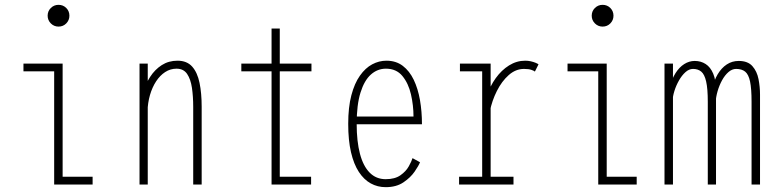

<svg xmlns="http://www.w3.org/2000/svg" viewBox="-20 -763 3190 794"><path d="M222 -653Q203.5 -653 190.2 -666.2Q177 -679.5 177 -698Q177 -717 190.2 -730Q203.5 -743 222 -743Q241 -743 254 -730Q267 -717 267 -698Q267 -679.5 254 -666.2Q241 -653 222 -653ZM239 -32H363V0H204V-468H77V-500H239Z M557 0Q557 -109 557 -184Q557 -259 557 -308Q557 -357 557 -387.2Q557 -417.5 557 -436Q557 -454.5 557 -468.8Q557 -483 557 -500H591V-402V0ZM779 0V-321Q779 -363.5 773.8 -399.5Q768.5 -435.5 753.8 -457.2Q739 -479 710 -479Q684.5 -479 663 -465Q641.5 -451 625.5 -426.5Q609.5 -402 600.2 -370Q591 -338 590 -302H560Q560.5 -340 570.8 -377.2Q581 -414.5 600.8 -445Q620.5 -475.5 649 -493.8Q677.5 -512 714 -512Q753 -512 774.8 -487.5Q796.5 -463 805.2 -420.2Q814 -377.5 814 -322V0Z M978 -468V-500H1268V-468ZM1137 -32H1266.5V0H1103V-645H1137Z M1443 -281H1690Q1690 -327 1679.5 -372.8Q1669 -418.5 1644 -448.8Q1619 -479 1576 -479Q1541 -479 1513.8 -454.8Q1486.5 -430.5 1470.8 -380Q1455 -329.5 1455 -251Q1455 -178.5 1468.5 -127.2Q1482 -76 1508.8 -49Q1535.5 -22 1575 -22Q1613 -22 1636 -38.2Q1659 -54.5 1670.5 -75.2Q1682 -96 1686 -109L1717 -92Q1711.5 -78 1694.8 -53.5Q1678 -29 1648.5 -9Q1619 11 1575 11Q1541.5 11 1513.2 -4.5Q1485 -20 1464 -52Q1443 -84 1431.5 -133.5Q1420 -183 1420 -251Q1420 -319.5 1433 -369Q1446 -418.5 1468.5 -450.2Q1491 -482 1519.2 -497Q1547.5 -512 1578 -512Q1617.5 -512 1645.5 -490.8Q1673.5 -469.5 1691 -433Q1708.5 -396.5 1716.8 -349Q1725 -301.5 1725 -249H1443Z M1980 -284Q1980 -326 1993.2 -366.5Q2006.5 -407 2030.2 -440Q2054 -473 2085.2 -492.5Q2116.5 -512 2152 -512Q2164 -512 2175 -509.5Q2186 -507 2194.5 -503.5Q2203 -500 2207 -497L2192 -467Q2188.5 -470.5 2177.2 -474.2Q2166 -478 2147 -478Q2112.5 -478 2083.8 -452.5Q2055 -427 2034.8 -386.8Q2014.5 -346.5 2006 -303ZM2009 -32H2103.5V0H1878.5V-32H1974V-468H1882V-500H2009V-407Z M2472 -653Q2453.5 -653 2440.2 -666.2Q2427 -679.5 2427 -698Q2427 -717 2440.2 -730Q2453.5 -743 2472 -743Q2491 -743 2504 -730Q2517 -717 2517 -698Q2517 -679.5 2504 -666.2Q2491 -653 2472 -653ZM2489 -32H2613V0H2454V-468H2327V-500H2489Z M3088 0V-342Q3088 -396.5 3081.8 -426Q3075.5 -455.5 3061.5 -466.8Q3047.5 -478 3024 -478Q3007.5 -478 2992.5 -465Q2977.5 -452 2966 -431Q2954.5 -410 2947.5 -385.8Q2940.5 -361.5 2939.5 -339L2916.5 -317Q2916.5 -359 2924.5 -394.5Q2932.5 -430 2948 -456Q2963.5 -482 2985.5 -496.5Q3007.5 -511 3035 -511Q3072.5 -511 3091.5 -489.5Q3110.5 -468 3116.8 -435.8Q3123 -403.5 3123 -372V0ZM2728 0V-500H2763V-412V0ZM2907 0V-342Q2907 -396.5 2900.2 -426Q2893.5 -455.5 2880 -466.8Q2866.5 -478 2846 -478Q2829.5 -478 2814.5 -464.5Q2799.5 -451 2787.8 -430.2Q2776 -409.5 2769 -387Q2762 -364.5 2761.5 -346L2740.5 -326Q2740.5 -368 2749.2 -402Q2758 -436 2773.5 -460.5Q2789 -485 2809.5 -498Q2830 -511 2853 -511Q2878.5 -511 2898.2 -498.2Q2918 -485.5 2929.5 -458.2Q2941 -431 2941 -387V0Z"/></svg>

Font: League Mono Thin Condensed
Style: Regular
Weight: 100
Width: 1
Designer: Tyler Finck
Foundry: The League of Moveable Type / Tyler Finck
Version: Version 2.300;RELEASE